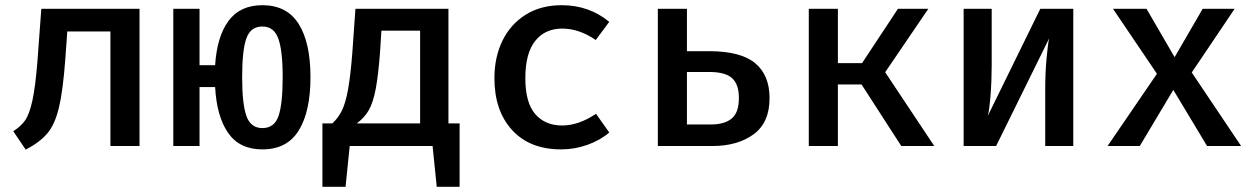

<svg xmlns="http://www.w3.org/2000/svg" viewBox="-20 -562 4840 739"><path d="M517 0H405V-441H239L231 -330Q222 -210 206.5 -146.5Q191 -83 162.5 -49Q134 -15 79 14L31 -57Q60 -75 76.5 -98.5Q93 -122 104.5 -174Q116 -226 124 -325L139 -528H517Z M1175 -265Q1175 -133 1130 -60Q1085 13 990 13Q902 13 858 -50.5Q814 -114 808 -227H748V0H647V-528H748V-311H808Q815 -421 859.5 -481.5Q904 -542 990 -542Q1084 -542 1129.5 -470Q1175 -398 1175 -265ZM912 -264Q912 -162 928.5 -115.5Q945 -69 990 -69Q1036 -69 1052 -115.5Q1068 -162 1068 -265Q1068 -368 1051 -414Q1034 -460 990 -460Q945 -460 928.5 -415Q912 -370 912 -264Z M1749 -87V157H1661L1645 0H1326L1310 157H1221V-87H1259Q1282 -108 1296 -136.5Q1310 -165 1319.5 -217Q1329 -269 1336 -358L1348 -528H1706V-87ZM1597 -444H1448L1443 -364Q1436 -271 1426 -219Q1416 -167 1399.5 -138Q1383 -109 1353 -87H1370H1597Z M2274 -124 2325 -52Q2290 -22 2241 -4.5Q2192 13 2140 13Q2019 13 1951 -61.5Q1883 -136 1883 -261Q1883 -342 1914 -405.5Q1945 -469 2003.5 -505.5Q2062 -542 2142 -542Q2247 -542 2325 -478L2273 -408Q2209 -452 2144 -452Q2078 -452 2040 -404.5Q2002 -357 2002 -261Q2002 -167 2040 -123Q2078 -79 2144 -79Q2207 -79 2274 -124Z M2624 -365H2709Q2831 -365 2886.5 -319Q2942 -273 2942 -184Q2942 -90 2880.5 -45Q2819 0 2722 0H2512V-528H2624ZM2624 -285V-83H2717Q2769 -83 2796.5 -106Q2824 -129 2824 -185Q2824 -237 2798 -261Q2772 -285 2709 -285Z M3093 -528H3205V-319H3298L3436 -528H3553L3387 -284L3576 0H3449L3296 -237H3205V0H3093Z M4111 0H4003V-217Q4003 -280 4008 -335.5Q4013 -391 4018 -414L3814 0H3689V-528H3797V-310Q3797 -252 3792.5 -195Q3788 -138 3782 -116L3984 -528H4111Z M4243 0 4433 -278 4264 -528H4393L4501 -342L4609 -528H4732L4567 -283L4757 0H4626L4496 -216L4367 0Z"/></svg>

Font: Fira Mono Medium
Style: Regular
Weight: 500
Designer: Carrois Corporate & Edenspiekermann AG
Foundry: Carrois Corporate GbR & Edenspiekermann AG
Version: Version 3.206